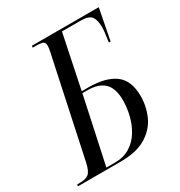

<svg xmlns="http://www.w3.org/2000/svg" viewBox="-191 -830 886 947"><g transform="rotate(-30 252.0 -357.0)"><path d="M-22 0 -20 -10H-5Q28 -10 45 -23Q62 -36 72 -82L183 -603Q189 -628 192.5 -647Q196 -666 196 -675Q196 -694 184 -699Q172 -704 142 -704H127L128 -714H509L475 -538H465Q468 -560 471 -582.5Q474 -605 474 -620Q474 -660 460 -680.5Q446 -701 396 -701H292L229 -397H264Q365 -397 417 -358.5Q469 -320 469 -231Q469 -173 445.5 -120Q422 -67 367.5 -33.5Q313 0 221 0ZM195 -10Q245 -10 281 -32.5Q317 -55 339.5 -92Q362 -129 372.5 -172.5Q383 -216 383 -257Q383 -325 351 -356Q319 -387 256 -387H227L146 -10Z"/></g></svg>

Font: Noto Serif Display ExtraCondensed
Style: Italic
Weight: 400
Width: 2
Italic angle: -12°
Designer: Monotype Design Team
Foundry: Monotype Imaging Inc.
Version: Version 2.009